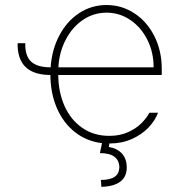

<svg xmlns="http://www.w3.org/2000/svg" viewBox="-20 -558 711 761"><path d="M180.7 -291Q185.5 -361.8 215.6 -418.2Q245.6 -474.6 294.2 -506.3Q342.8 -538.1 402.3 -538.1Q462.4 -538.1 512.5 -505.4Q562.5 -472.7 591.8 -414.8Q621.1 -356.9 621.1 -285.2V-260.7H210.9Q211.4 -192.9 235.8 -137.9Q260.3 -83 305.9 -51.3Q351.6 -19.5 413.1 -19.5Q455.6 -19.5 488 -34.4Q520.5 -49.3 541 -70.1Q561.5 -90.8 572.3 -111.3H606.4Q595.2 -80.6 568.8 -52.7Q542.5 -24.9 502.7 -7.1Q462.9 10.7 413.6 10.7L411.1 24.4Q445.3 30.3 463.9 51.3Q482.4 72.3 482.4 105.5Q482.4 142.6 456.8 161.9Q431.2 181.2 381.8 182.6L379.9 155.3Q417.5 154.8 434.8 142.6Q452.1 130.4 453.1 105.5Q451.7 48.8 376 48.8L384.3 9.3Q322.8 2 276.6 -34.7Q230.5 -71.3 205.3 -129.9Q180.2 -188.5 179.7 -260.7Q113.3 -261.2 81.1 -292.7Q48.8 -324.2 49.8 -386.7H80.1Q79.1 -336.9 102.8 -314.2Q126.5 -291.5 180.7 -291ZM588.9 -291Q588.9 -350.6 564 -400.4Q539.1 -450.2 496.3 -479Q453.6 -507.8 402.3 -507.8Q351.6 -507.8 309.3 -479.5Q267.1 -451.2 241 -401.6Q214.8 -352.1 211.4 -291Z"/></svg>

Font: Pretendard Std Thin
Style: Regular
Weight: 100
Designer: Base glyphs from Inter by Rasmus Andersson; Hangeul glyphs from Noto Sans CJK(Source Han Sans) by Jang Soo-young and Kan
Foundry: Kil Hyung-jin
Version: Version 1.309